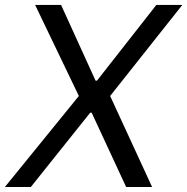

<svg xmlns="http://www.w3.org/2000/svg" viewBox="-38 -747 749 767"><path d="M206 -727.3H102.3L277 -363.6L-18.5 0H85.2L322.4 -296.9H328.1L465.9 0H569.6L402 -363.6L690.3 -727.3H586.6L349.4 -424.7H343.8Z"/></svg>

Font: Margiela Sans
Style: Italic
Weight: 400
Italic angle: -9.39999°
Designer: Stefan Endress, Andreas Faust
Version: Version 1.100;FEAKit 1.0